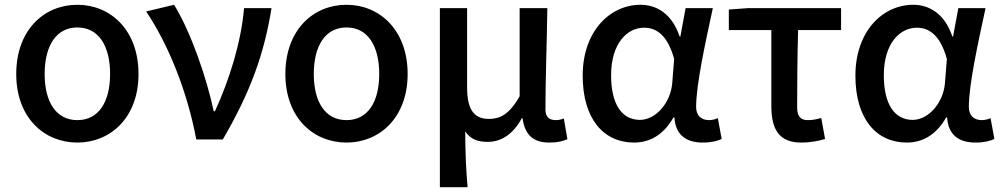

<svg xmlns="http://www.w3.org/2000/svg" viewBox="-20 -584 4196 804"><path d="M304 13C442 13 560 -91 560 -274C560 -459 442 -564 304 -564C165 -564 48 -459 48 -274C48 -91 165 13 304 13ZM304 -81C215 -81 167 -157 167 -274C167 -392 215 -469 304 -469C393 -469 441 -392 441 -274C441 -157 393 -81 304 -81Z M802 0H913C1028 -197 1086 -357 1117 -550H1002C990 -409 942 -253 880 -118H875C846 -256 779 -451 709 -564L592 -536C685 -398 764 -202 802 0Z M1431 13C1569 13 1687 -91 1687 -274C1687 -459 1569 -564 1431 -564C1292 -564 1175 -459 1175 -274C1175 -91 1292 13 1431 13ZM1431 -81C1342 -81 1294 -157 1294 -274C1294 -392 1342 -469 1431 -469C1520 -469 1568 -392 1568 -274C1568 -157 1520 -81 1431 -81Z M1822 200H1938C1931 117 1929 66 1928 -34C1952 2 1984 10 2023 10C2079 10 2129 -22 2165 -89H2168C2178 -19 2213 13 2280 13C2316 13 2337 7 2356 -1L2341 -88C2329 -83 2317 -81 2308 -81C2281 -81 2264 -93 2264 -126C2264 -246 2270 -407 2272 -550H2156V-181C2112 -103 2072 -86 2027 -86C1963 -86 1936 -128 1936 -218V-550H1822Z M2635 13C2704 13 2760 -22 2800 -92H2804C2809 -18 2854 13 2923 13C2959 13 2985 6 3002 -2L2986 -89C2974 -84 2961 -81 2949 -81C2918 -81 2895 -99 2895 -136C2895 -231 2935 -411 2965 -550H2851L2829 -431H2826C2794 -527 2729 -564 2662 -564C2535 -564 2420 -454 2420 -267C2420 -87 2507 13 2635 13ZM2660 -82C2584 -82 2539 -147 2539 -269C2539 -403 2607 -468 2677 -468C2726 -468 2775 -440 2803 -337L2795 -236C2788 -152 2725 -82 2660 -82Z M3335 13C3374 13 3409 6 3435 -2L3419 -90C3399 -84 3381 -81 3363 -81C3334 -81 3318 -95 3318 -134C3318 -230 3319 -343 3322 -458H3502V-550H3112L3032 -544V-458H3210V-140C3210 -43 3242 13 3335 13Z M3777 13C3846 13 3902 -22 3942 -92H3946C3951 -18 3996 13 4065 13C4101 13 4127 6 4144 -2L4128 -89C4116 -84 4103 -81 4091 -81C4060 -81 4037 -99 4037 -136C4037 -231 4077 -411 4107 -550H3993L3971 -431H3968C3936 -527 3871 -564 3804 -564C3677 -564 3562 -454 3562 -267C3562 -87 3649 13 3777 13ZM3802 -82C3726 -82 3681 -147 3681 -269C3681 -403 3749 -468 3819 -468C3868 -468 3917 -440 3945 -337L3937 -236C3930 -152 3867 -82 3802 -82Z"/></svg>

Font: Source Han Sans KR Medium
Style: Regular
Weight: 500
Designer: Ryoko NISHIZUKA (kana & ideographs); Paul D. Hunt (Latin, Greek & Cyrillic); Wenlong ZHANG (bopomofo); Sandoll Communica
Foundry: Adobe Systems Incorporated
Version: Version 1.001;PS 1.001;hotconv 1.0.78;makeotf.lib2.5.61930